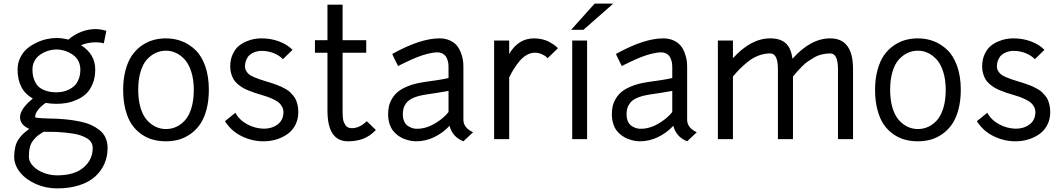

<svg xmlns="http://www.w3.org/2000/svg" viewBox="-20 -776 5927 1071"><path d="M161.1 -388.2Q161.1 -355.5 170.7 -331.3Q180.2 -307.1 193.6 -294.2Q207 -281.2 226.6 -273.4Q246.1 -265.6 261.7 -263.4Q277.3 -261.2 294.9 -261.2Q311.5 -261.2 328.1 -264.2Q344.7 -267.1 363.3 -275.9Q381.8 -284.7 395.8 -298.1Q409.7 -311.5 418.9 -334.7Q428.2 -357.9 428.2 -388.2Q428.2 -411.6 419.2 -431.2Q410.2 -450.7 395.8 -463.1Q381.3 -475.6 363.3 -484.1Q345.2 -492.7 327.9 -496.3Q310.5 -500 294.9 -500Q279.3 -500 262 -496.3Q244.6 -492.7 226.3 -484.1Q208 -475.6 193.8 -463.1Q179.7 -450.7 170.4 -431.2Q161.1 -411.6 161.1 -388.2ZM91.8 -122.1Q91.8 -168.5 163.1 -226.1Q78.1 -273.9 78.1 -388.2Q78.1 -423.8 92.8 -454.1Q107.4 -484.4 130.6 -504.2Q153.8 -523.9 183.1 -537.8Q212.4 -551.8 240.7 -557.9Q269 -564 294.9 -564Q326.2 -564 361.8 -555.2Q392.6 -583 432.9 -598.4Q473.1 -613.8 513.2 -613.8Q540 -613.8 573.2 -604L559.1 -534.2Q541 -540 513.2 -540Q471.7 -540 432.1 -523.9Q511.2 -473.6 511.2 -388.2Q511.2 -342.8 496.3 -307.4Q481.4 -272 459 -251.7Q436.5 -231.4 406.2 -218.5Q376 -205.6 349.1 -201.2Q322.3 -196.8 294.9 -196.8Q263.7 -196.8 234.9 -202.1Q175.8 -160.2 175.8 -122.1Q177.7 -120.1 188.2 -118.7Q198.7 -117.2 214.6 -116.5Q230.5 -115.7 245.1 -115.2Q259.8 -114.7 275.6 -114.3Q291.5 -113.8 295.9 -113.8Q333 -111.8 362.8 -108.4Q392.6 -105 427.2 -97.9Q461.9 -90.8 487.5 -79.1Q513.2 -67.4 535.2 -50.3Q557.1 -33.2 568.6 -7.8Q580.1 17.6 580.1 49.8Q580.1 96.2 563 136.2Q545.9 176.3 512.2 207.5Q478.5 238.8 423.8 256.8Q369.1 274.9 298.8 274.9Q236.8 274.9 181.4 251Q126 227.1 92.5 186Q59.1 145 59.1 98.1Q59.6 66.4 65.4 42.5Q71.3 18.6 84 0.2Q96.7 -18.1 109.4 -29.8Q122.1 -41.5 143.1 -57.1Q91.8 -79.6 91.8 -122.1ZM298.8 202.1Q395 202.1 446 158.4Q497.1 114.7 497.1 49.8Q497.1 32.2 488.8 18.3Q480.5 4.4 464.4 -4.9Q448.2 -14.2 430.4 -20.5Q412.6 -26.9 387.2 -30.8Q361.8 -34.7 341.8 -36.6Q321.8 -38.6 294.9 -40Q286.1 -40 261.7 -40.5Q237.3 -41 223.1 -41Q201.7 -27.8 189.9 -18.6Q178.2 -9.3 165.3 6.8Q152.3 22.9 146.7 45.2Q141.1 67.4 141.1 98.1Q141.1 126 164.6 150.4Q188 174.8 224.4 188.5Q260.7 202.1 298.8 202.1Z M667 -274.9Q667 -335.9 680.4 -385.3Q693.8 -434.6 716.3 -467Q738.8 -499.5 769.8 -521.2Q800.8 -543 834.7 -552.5Q868.7 -562 905.8 -562Q952.6 -562 994.1 -546.1Q1035.6 -530.3 1070.1 -497.3Q1104.5 -464.4 1124.8 -407.2Q1145 -350.1 1145 -274.9Q1145 -213.4 1131.6 -163.8Q1118.2 -114.3 1095.5 -82Q1072.8 -49.8 1041.7 -28.1Q1010.7 -6.3 977.1 2.9Q943.4 12.2 905.8 12.2Q868.2 12.2 834.7 3.4Q801.3 -5.4 770 -26.6Q738.8 -47.9 716.3 -80.1Q693.8 -112.3 680.4 -162.1Q667 -211.9 667 -274.9ZM1061 -274.9Q1061 -330.6 1047.6 -373.8Q1034.2 -417 1011.7 -442.4Q989.3 -467.8 962.4 -480.5Q935.5 -493.2 905.8 -493.2Q876 -493.2 849.4 -481.2Q822.8 -469.2 800 -444.6Q777.3 -419.9 764.2 -376.2Q751 -332.5 751 -274.9Q751 -217.8 764.2 -174.3Q777.3 -130.9 800 -105.7Q822.8 -80.6 849.4 -68.4Q876 -56.2 905.8 -56.2Q935.5 -56.2 962.4 -68.1Q989.3 -80.1 1011.7 -104.7Q1034.2 -129.4 1047.6 -173.1Q1061 -216.8 1061 -274.9Z M1346.7 -404.8Q1346.7 -391.1 1353.8 -379.6Q1360.8 -368.2 1369.4 -361.1Q1377.9 -354 1396.5 -345.9Q1415 -337.9 1425.8 -334.5Q1436.5 -331.1 1460.9 -323.2Q1481.9 -316.9 1491 -314Q1500 -311 1519.3 -304.2Q1538.6 -297.4 1548.1 -292.7Q1557.6 -288.1 1573.5 -279.3Q1589.4 -270.5 1597.4 -262.5Q1605.5 -254.4 1616 -242.2Q1626.5 -230 1631.6 -217Q1636.7 -204.1 1640.4 -187.3Q1644 -170.4 1644 -150.9Q1644 -110.8 1627.4 -78.9Q1610.8 -46.9 1583 -27.6Q1555.2 -8.3 1521.2 2Q1487.3 12.2 1449.7 12.2Q1385.7 12.2 1327.1 -16.8Q1268.6 -45.9 1234.9 -100.1L1293 -147Q1314.9 -106.4 1358.9 -82.8Q1402.8 -59.1 1452.1 -58.1Q1497.1 -58.1 1529.1 -82.3Q1561 -106.4 1561 -150.9Q1561 -167.5 1553.2 -181.4Q1545.4 -195.3 1534.9 -204.1Q1524.4 -212.9 1505.4 -221.9Q1486.3 -231 1473.1 -235.6Q1460 -240.2 1437 -247.1Q1415 -253.4 1400.6 -258.3Q1386.2 -263.2 1366.2 -271.2Q1346.2 -279.3 1333.3 -287.1Q1320.3 -294.9 1305.9 -307.1Q1291.5 -319.3 1283.4 -332.8Q1275.4 -346.2 1269.8 -364.7Q1264.2 -383.3 1264.2 -404.8Q1264.2 -442.9 1277.6 -472.4Q1291 -502 1310.3 -518.3Q1329.6 -534.7 1354.7 -545.2Q1379.9 -555.7 1400.1 -558.8Q1420.4 -562 1439 -562Q1491.7 -562 1536.9 -544.9Q1582 -527.8 1611.8 -498L1558.1 -445.8Q1538.6 -466.8 1506.8 -479.5Q1475.1 -492.2 1439 -492.2Q1428.7 -492.2 1418 -490.2Q1407.2 -488.3 1394 -482.7Q1380.9 -477.1 1370.8 -467.8Q1360.8 -458.5 1353.8 -442.1Q1346.7 -425.8 1346.7 -404.8Z M1736.8 -481.9V-551.8H1806.6V-750H1891.1V-551.8H2022.9V-481.9H1891.1V-160.2Q1891.1 -147 1891.4 -139.4Q1891.6 -131.8 1892.8 -118.2Q1894 -104.5 1897.5 -96.2Q1900.9 -87.9 1906.2 -78.9Q1911.6 -69.8 1921.1 -65.4Q1930.7 -61 1942.9 -61Q1985.4 -61 2025.9 -100.1L2076.7 -50.8Q2044.4 -17.1 2006.8 -2.4Q1969.2 12.2 1920.9 12.2Q1806.6 12.2 1806.6 -160.2V-481.9Z M2200.7 -407.2 2184.1 -440.4Q2167.5 -474.1 2168 -475.1Q2324.7 -562 2431.6 -562Q2464.4 -562 2489.5 -550.3Q2514.6 -538.6 2528.6 -521.5Q2542.5 -504.4 2551 -481.7Q2559.6 -459 2562.3 -440.4Q2564.9 -421.9 2564.9 -403.8V-107.9Q2564.9 -63.5 2618.7 -38.1L2564.9 12.2Q2503.4 -12.2 2487.8 -74.2Q2450.2 -34.2 2401.9 -11Q2353.5 12.2 2299.8 12.2Q2293.5 12.2 2284.2 11.2Q2274.9 10.3 2259.5 6.6Q2244.1 2.9 2229.5 -3.2Q2214.8 -9.3 2199.2 -20.8Q2183.6 -32.2 2171.9 -47.4Q2160.2 -62.5 2152.6 -86.2Q2145 -109.9 2145 -138.2Q2145 -161.6 2149.2 -181.9Q2153.3 -202.1 2166.3 -224.6Q2179.2 -247.1 2200.2 -264.4Q2221.2 -281.7 2257.6 -296.1Q2293.9 -310.5 2342.8 -317.9Q2442.4 -331.1 2481.9 -340.8V-403.8Q2481.9 -412.1 2481 -420.4Q2480 -428.7 2476.3 -440.9Q2472.7 -453.1 2466.6 -461.9Q2460.4 -470.7 2448.2 -477.3Q2436 -483.9 2419.9 -483.9Q2396 -483.9 2364.7 -475.8Q2333.5 -467.8 2305.7 -456.5Q2277.8 -445.3 2253.7 -433.8Q2229.5 -422.4 2214.8 -415ZM2296.9 -58.1Q2346.2 -54.7 2397.7 -82.5Q2449.2 -110.4 2481.9 -150.9V-269Q2450.2 -262.7 2352.1 -248Q2313 -241.7 2286.9 -230.5Q2260.7 -219.2 2248.3 -203.6Q2235.8 -188 2231.4 -172.9Q2227.1 -157.7 2227.1 -138.2Q2227.1 -114.3 2235.4 -97.2Q2243.7 -80.1 2256.6 -72.5Q2269.5 -64.9 2279.1 -61.8Q2288.6 -58.6 2296.9 -58.1Z M2736.3 -549.8H2820.3V-475.1Q2871.1 -562 2959.5 -562Q2983.4 -562 3006.1 -556.4Q3028.8 -550.8 3043.7 -542.5Q3058.6 -534.2 3070.1 -526.1Q3081.5 -518.1 3086.9 -512.7L3092.3 -506.8L3034.2 -451.2Q3031.2 -454.6 3026.1 -459.7Q3021 -464.8 3002.7 -473.4Q2984.4 -481.9 2963.4 -481.9Q2940.4 -481.9 2918.5 -469.5Q2896.5 -457 2878.4 -435.5Q2860.4 -414.1 2846.4 -391.8Q2832.5 -369.6 2820.3 -344.2V0H2736.3Z M3171.9 -549.8H3254.9V0H3171.9ZM3296.9 -755.9H3400.9L3234.9 -609.9H3166Z M3448.7 -407.2 3432.1 -440.4Q3415.5 -474.1 3416 -475.1Q3572.8 -562 3679.7 -562Q3712.4 -562 3737.5 -550.3Q3762.7 -538.6 3776.6 -521.5Q3790.5 -504.4 3799.1 -481.7Q3807.6 -459 3810.3 -440.4Q3813 -421.9 3813 -403.8V-107.9Q3813 -63.5 3866.7 -38.1L3813 12.2Q3751.5 -12.2 3735.8 -74.2Q3698.2 -34.2 3649.9 -11Q3601.6 12.2 3547.9 12.2Q3541.5 12.2 3532.2 11.2Q3522.9 10.3 3507.6 6.6Q3492.2 2.9 3477.5 -3.2Q3462.9 -9.3 3447.3 -20.8Q3431.6 -32.2 3419.9 -47.4Q3408.2 -62.5 3400.6 -86.2Q3393.1 -109.9 3393.1 -138.2Q3393.1 -161.6 3397.2 -181.9Q3401.4 -202.1 3414.3 -224.6Q3427.2 -247.1 3448.2 -264.4Q3469.2 -281.7 3505.6 -296.1Q3542 -310.5 3590.8 -317.9Q3690.4 -331.1 3730 -340.8V-403.8Q3730 -412.1 3729 -420.4Q3728 -428.7 3724.4 -440.9Q3720.7 -453.1 3714.6 -461.9Q3708.5 -470.7 3696.3 -477.3Q3684.1 -483.9 3668 -483.9Q3644 -483.9 3612.8 -475.8Q3581.5 -467.8 3553.7 -456.5Q3525.9 -445.3 3501.7 -433.8Q3477.5 -422.4 3462.9 -415ZM3544.9 -58.1Q3594.2 -54.7 3645.8 -82.5Q3697.3 -110.4 3730 -150.9V-269Q3698.2 -262.7 3600.1 -248Q3561 -241.7 3534.9 -230.5Q3508.8 -219.2 3496.3 -203.6Q3483.9 -188 3479.5 -172.9Q3475.1 -157.7 3475.1 -138.2Q3475.1 -114.3 3483.4 -97.2Q3491.7 -80.1 3504.6 -72.5Q3517.6 -64.9 3527.1 -61.8Q3536.6 -58.6 3544.9 -58.1Z M4068.4 0H3984.4V-549.8H4068.4V-451.2Q4168.9 -562 4276.4 -562Q4333.5 -562 4363.3 -534.4Q4393.1 -506.8 4400.4 -448.2Q4502 -562 4611.3 -562Q4738.3 -562 4738.3 -391.1V0H4654.3V-391.1Q4654.3 -478 4611.3 -478Q4586.9 -478 4564 -472.4Q4541 -466.8 4520.3 -454.6Q4499.5 -442.4 4484.6 -432.1Q4469.7 -421.9 4451.7 -403.3Q4433.6 -384.8 4426 -376Q4418.5 -367.2 4403.3 -349.1V0H4319.3V-391.1Q4319.3 -478 4276.4 -478Q4242.7 -478 4210.4 -465.6Q4178.2 -453.1 4150.6 -430.7Q4123 -408.2 4105.7 -390.6Q4088.4 -373 4068.4 -349.1Z M4861.3 -274.9Q4861.3 -335.9 4874.8 -385.3Q4888.2 -434.6 4910.6 -467Q4933.1 -499.5 4964.1 -521.2Q4995.1 -543 5029.1 -552.5Q5063 -562 5100.1 -562Q5147 -562 5188.5 -546.1Q5230 -530.3 5264.4 -497.3Q5298.8 -464.4 5319.1 -407.2Q5339.4 -350.1 5339.4 -274.9Q5339.4 -213.4 5325.9 -163.8Q5312.5 -114.3 5289.8 -82Q5267.1 -49.8 5236.1 -28.1Q5205.1 -6.3 5171.4 2.9Q5137.7 12.2 5100.1 12.2Q5062.5 12.2 5029.1 3.4Q4995.6 -5.4 4964.4 -26.6Q4933.1 -47.9 4910.6 -80.1Q4888.2 -112.3 4874.8 -162.1Q4861.3 -211.9 4861.3 -274.9ZM5255.4 -274.9Q5255.4 -330.6 5241.9 -373.8Q5228.5 -417 5206.1 -442.4Q5183.6 -467.8 5156.7 -480.5Q5129.9 -493.2 5100.1 -493.2Q5070.3 -493.2 5043.7 -481.2Q5017.1 -469.2 4994.4 -444.6Q4971.7 -419.9 4958.5 -376.2Q4945.3 -332.5 4945.3 -274.9Q4945.3 -217.8 4958.5 -174.3Q4971.7 -130.9 4994.4 -105.7Q5017.1 -80.6 5043.7 -68.4Q5070.3 -56.2 5100.1 -56.2Q5129.9 -56.2 5156.7 -68.1Q5183.6 -80.1 5206.1 -104.7Q5228.5 -129.4 5241.9 -173.1Q5255.4 -216.8 5255.4 -274.9Z M5541 -404.8Q5541 -391.1 5548.1 -379.6Q5555.2 -368.2 5563.7 -361.1Q5572.3 -354 5590.8 -345.9Q5609.4 -337.9 5620.1 -334.5Q5630.9 -331.1 5655.3 -323.2Q5676.3 -316.9 5685.3 -314Q5694.3 -311 5713.6 -304.2Q5732.9 -297.4 5742.4 -292.7Q5752 -288.1 5767.8 -279.3Q5783.7 -270.5 5791.7 -262.5Q5799.8 -254.4 5810.3 -242.2Q5820.8 -230 5825.9 -217Q5831.1 -204.1 5834.7 -187.3Q5838.4 -170.4 5838.4 -150.9Q5838.4 -110.8 5821.8 -78.9Q5805.2 -46.9 5777.3 -27.6Q5749.5 -8.3 5715.6 2Q5681.6 12.2 5644 12.2Q5580.1 12.2 5521.5 -16.8Q5462.9 -45.9 5429.2 -100.1L5487.3 -147Q5509.3 -106.4 5553.2 -82.8Q5597.2 -59.1 5646.5 -58.1Q5691.4 -58.1 5723.4 -82.3Q5755.4 -106.4 5755.4 -150.9Q5755.4 -167.5 5747.6 -181.4Q5739.7 -195.3 5729.2 -204.1Q5718.8 -212.9 5699.7 -221.9Q5680.7 -231 5667.5 -235.6Q5654.3 -240.2 5631.3 -247.1Q5609.4 -253.4 5595 -258.3Q5580.6 -263.2 5560.5 -271.2Q5540.5 -279.3 5527.6 -287.1Q5514.6 -294.9 5500.2 -307.1Q5485.8 -319.3 5477.8 -332.8Q5469.7 -346.2 5464.1 -364.7Q5458.5 -383.3 5458.5 -404.8Q5458.5 -442.9 5471.9 -472.4Q5485.4 -502 5504.6 -518.3Q5523.9 -534.7 5549.1 -545.2Q5574.2 -555.7 5594.5 -558.8Q5614.7 -562 5633.3 -562Q5686 -562 5731.2 -544.9Q5776.4 -527.8 5806.2 -498L5752.4 -445.8Q5732.9 -466.8 5701.2 -479.5Q5669.4 -492.2 5633.3 -492.2Q5623 -492.2 5612.3 -490.2Q5601.6 -488.3 5588.4 -482.7Q5575.2 -477.1 5565.2 -467.8Q5555.2 -458.5 5548.1 -442.1Q5541 -425.8 5541 -404.8Z"/></svg>

Font: Junction Regular
Style: Regular
Weight: 500
Designer: Caroline Hadilaksono
Foundry: Caroline Hadilaksono
Version: Version 1.056